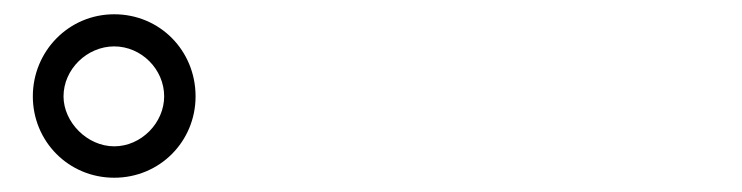

<svg xmlns="http://www.w3.org/2000/svg" viewBox="-20 -842 1040 269"><path d="M26 -707C26 -644 76 -593 140 -593C204 -593 254 -644 254 -707C254 -771 204 -822 140 -822C76 -822 26 -770 26 -707ZM69 -707C69 -745 102 -777 140 -777C178 -777 210 -745 210 -707C210 -670 178 -637 140 -637C102 -637 69 -671 69 -707Z"/></svg>

Font: Source Han Sans KR Regular
Style: Regular
Weight: 400
Designer: Ryoko NISHIZUKA (kana & ideographs); Paul D. Hunt (Latin, Greek & Cyrillic); Wenlong ZHANG (bopomofo); Sandoll Communica
Foundry: Adobe Systems Incorporated
Version: Version 1.004;PS 1.004;hotconv 1.0.82;makeotf.lib2.5.63406